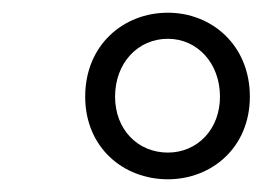

<svg xmlns="http://www.w3.org/2000/svg" viewBox="-20 -700 413 302"><path d="M244 -460C197 -460 161 -496 161 -548C161 -601 197 -639 244 -639C290 -639 326 -601 326 -548C326 -496 290 -460 244 -460ZM244 -418C313 -418 373 -468 373 -548C373 -629 313 -680 244 -680C174 -680 114 -629 114 -548C114 -468 174 -418 244 -418Z"/></svg>

Font: Source Serif Pro Semibold
Style: Italic
Weight: 600
Italic angle: -12°
Designer: Frank Grießhammer
Foundry: Adobe Systems Incorporated
Version: Version 3.001;hotconv 1.0.111;makeotfexe 2.5.65597